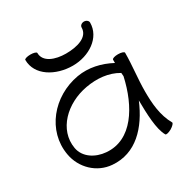

<svg xmlns="http://www.w3.org/2000/svg" viewBox="-188 -987 1144 1173"><g transform="rotate(-30 384.0 -400.0)"><path d="M133 -800C133 -690 248 -624 368 -624C483 -624 590 -694 590 -800C590 -813 576 -824 560 -824C544 -824 530 -813 530 -800C530 -731 447 -709 368 -709C294 -709 218 -735 218 -800C218 -807 199 -813 176 -813C153 -813 133 -807 133 -800ZM719 -21C677 -95 670 -182 670 -267C670 -356 683 -444 683 -533C683 -541 663 -547 640 -547C617 -547 598 -541 598 -533C598 -526 598 -518 598 -510C525 -549 443 -568 361 -554C172 -521 35 -355 67 -173C85 -68 169 13 274 21C434 34 544 -82 610 -239C611 -145 614 -34 646 21C649 28 669 23 689 12C709 0 723 -15 719 -21ZM280 -64C206 -70 138 -112 125 -183C100 -325 223 -443 375 -470C453 -484 534 -478 601 -438C602 -430 602 -422 603 -414C561 -224 456 -49 280 -64Z"/></g></svg>

Font: Nupuram Expanded Light
Style: Regular
Weight: 300
Width: 7
Designer: Santhosh Thottingal (santhosh.thottingal@gmail.com)
Foundry: SMC
Version: Version 1.000